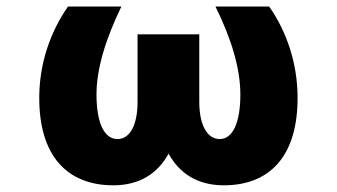

<svg xmlns="http://www.w3.org/2000/svg" viewBox="-20 -550 1019 580"><path d="M346.7 -530.3H185.5C131.8 -454.1 99.6 -358.4 98.6 -259.8C96.7 -75.2 186.5 9.8 322.3 9.8C401.4 9.8 456.5 -25.9 489.3 -85.9C522 -25.9 577.1 9.8 656.2 9.8C792 9.8 880.9 -75.2 878.9 -259.8C877.9 -358.4 846.7 -454.1 793 -530.3H630.9C679.7 -431.6 706.1 -341.8 706.1 -264.6C706.1 -182.6 684.6 -129.9 643.6 -129.9C607.4 -129.9 582 -169.9 582 -242.2V-446.3H395.5V-242.2C395.5 -169.9 371.1 -129.9 335 -129.9C293 -129.9 271.5 -182.6 271.5 -264.6C271.5 -341.8 298.8 -431.6 346.7 -530.3Z"/></svg>

Font: Pretendard Black
Style: Regular
Weight: 900
Designer: Base glyphs from Inter by Rasmus Andersson; Hangeul glyphs from Noto Sans CJK(Source Han Sans) by Jang Soo-young and Kan
Foundry: Kil Hyung-jin
Version: Version 1.309;Glyphs 3.2 (3225)